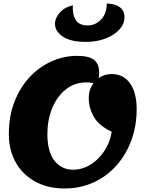

<svg xmlns="http://www.w3.org/2000/svg" viewBox="-20 -1041 813 1086"><path d="M346 25Q250 25 179 -14Q108 -53 69 -122.5Q30 -192 30 -283Q30 -383 61.5 -464.5Q93 -546 147 -604Q201 -662 270.5 -693.5Q340 -725 416 -725Q484 -725 512.5 -702Q541 -679 541 -629Q541 -611 538 -598Q535 -585 527 -567Q517 -570 499.5 -572.5Q482 -575 469 -575Q402 -575 352 -535Q302 -495 275 -428.5Q248 -362 248 -283Q248 -183 288 -132Q328 -81 394 -81Q431 -81 466.5 -96.5Q502 -112 532 -141Q562 -170 583 -209Q604 -248 612 -296Q539 -330 510.5 -380.5Q482 -431 482 -487Q482 -525 499 -555.5Q516 -586 545 -604Q574 -622 611 -622Q679 -622 716 -569Q753 -516 753 -424Q753 -328 722.5 -246Q692 -164 637 -103Q582 -42 507.5 -8.5Q433 25 346 25ZM465 -804Q380 -804 335.5 -834Q291 -864 291 -907Q291 -939 318.5 -970Q346 -1001 392 -1011Q389 -957 409 -927Q429 -897 476 -897Q519 -897 551.5 -930.5Q584 -964 584 -1021Q631 -1020 657.5 -1000.5Q684 -981 684 -943Q684 -905 655 -873.5Q626 -842 576.5 -823Q527 -804 465 -804Z"/></svg>

Font: Lemonada
Style: Regular
Weight: 400
Designer: Mohamed Gaber (Arabic), Eduardo Tunni (Latin)
Foundry: Kief Type Foundry
Version: Version 4.005